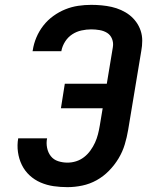

<svg xmlns="http://www.w3.org/2000/svg" viewBox="-20 -763 640 791"><path d="M258 8Q229 8 201 4Q173 0 147.5 -11Q122 -22 102 -40.5Q82 -59 70 -83.5Q58 -108 54 -136.5Q50 -165 55 -193H174Q170 -174 174 -154Q178 -134 189.5 -119.5Q201 -105 219.5 -99Q238 -93 258 -93Q276 -93 293.5 -98.5Q311 -104 326 -115.5Q341 -127 352.5 -143Q364 -159 371.5 -175.5Q379 -192 383.5 -209.5Q388 -227 391 -245L403 -317H231L247 -418H420L445 -569Q448 -587 441.5 -603Q435 -619 421.5 -627.5Q408 -636 390.5 -639Q373 -642 356 -642Q336 -642 315.5 -637.5Q295 -633 277.5 -621.5Q260 -610 248.5 -592Q237 -574 233 -554Q233 -553 233 -552.5Q233 -552 233 -552H114Q114 -553 114.5 -554Q115 -555 115 -556Q119 -583 130 -609Q141 -635 158.5 -657.5Q176 -680 199.5 -697Q223 -714 249 -724.5Q275 -735 302 -739Q329 -743 356 -743Q377 -743 398.5 -741Q420 -739 440 -734.5Q460 -730 479 -721.5Q498 -713 513.5 -701Q529 -689 541 -672.5Q553 -656 559.5 -636.5Q566 -617 566 -595.5Q566 -574 562 -553L508 -228Q503 -198 494 -168Q485 -138 468.5 -110.5Q452 -83 429 -59.5Q406 -36 378 -20.5Q350 -5 319 1.5Q288 8 258 8Z"/></svg>

Font: Iosevka Curly Extended
Style: Bold Italic
Weight: 700
Width: 7
Italic angle: -9°
Monospace: yes
Designer: Belleve Invis
Foundry: Belleve Invis
Version: Version 11.1.0; ttfautohint (v1.8.3)